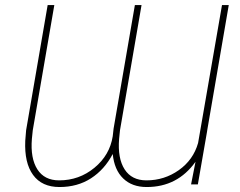

<svg xmlns="http://www.w3.org/2000/svg" viewBox="-20 -731 952 761"><path d="M737.3 0 754.9 -89.8Q683.6 10.3 561.5 10.3Q503.4 10.3 468.3 -23.7Q433.1 -57.6 426.8 -120.6Q394 -58.6 340.6 -24.2Q287.1 10.3 215.8 10.3Q146 10.3 111.1 -37.6Q76.2 -85.4 80.1 -172.9L83.5 -214.8L168.9 -710.9H195.3L109.9 -214.8L106.4 -180.7Q100.1 -104 127.9 -60.1Q155.8 -16.1 214.4 -16.1Q293.9 -16.1 354.5 -66.2Q415 -116.2 426.8 -190.9L430.2 -221.2L514.6 -710.9H541L455.6 -214.8L452.1 -180.7Q445.8 -103.5 473.9 -59.8Q502 -16.1 560.5 -16.1Q631.3 -16.1 688.7 -56.6Q746.1 -97.2 765.1 -164.1L859.9 -710.9H886.7L801.8 -217.3L800.3 -207.5L764.2 0Z"/></svg>

Font: Roboto Thin
Style: Italic
Weight: 250
Italic angle: -12°
Designer: Google
Version: Version 2.134; 2016